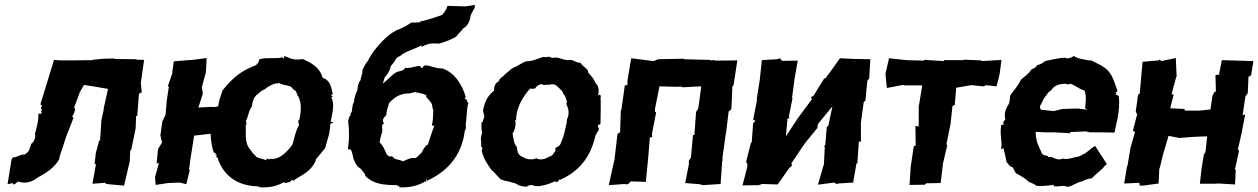

<svg xmlns="http://www.w3.org/2000/svg" viewBox="-20 -781 5334 814"><path d="M591 -527H590L559 -528L557 -530L467 -531L466 -533L420 -532L376 -528L372 -526L286 -525H239L209 -527L151 -338L158 -335L153 -322L158 -316L154 -308L157 -303C151 -294 148 -300 143 -300C143 -262 136 -244 128 -213C134 -203 124 -178 112 -171C106 -149 104 -138 85 -126C77 -127 64 -123 46 -115L35 -114L29 -105L12 0L35 -5C36 7 36 1 36 1C43 1 50 -5 51 -9C55 -1 52 -7 55 -12C88 0 117 -10 141 -29C171 -45 211 -69 231 -106C233 -126 245 -149 255 -185C264 -214 276 -239 292 -282C291 -282 286 -288 286 -287C288 -291 290 -295 294 -301C288 -303 286 -302 293 -298L299 -319L294 -324L318 -389L336 -421C370 -416 405 -410 438 -404L420 -323V-318L410 -272L404 -182L401 -188L386 -131L381 -84L387 -86L372 -2L426 -6L430 -1L506 6L529 -92L530 -96L532 -143L536 -145L555 -236L557 -290L562 -289L569 -383L581 -390L577 -429Z M821 -325 829 -350 840 -384 836 -412 853 -475 856 -535 804 -528 717 -521 710 -473 712 -474 691 -414H696L687 -355L682 -295L668 -265L660 -207L667 -177L650 -149L644 -87L654 -91L637 -29L640 3L692 -5L742 -7L770 0L785 -63L781 -60L789 -117L803 -206L873 -214C874 -185 878 -157 887 -132C887 -137 896 -131 895 -129C895 -129 888 -125 901 -124C889 -116 900 -117 893 -119C903 -115 902 -106 901 -117C923 -40 983 7 1072 9C1078 9 1070 1 1077 13C1081 10 1089 8 1079 13C1128 15 1149 9 1186 -9C1193 -1 1192 -5 1192 -5C1198 -7 1205 -11 1208 -8C1214 -15 1217 -18 1216 -16C1218 -21 1219 -20 1223 -14C1233 -23 1256 -35 1265 -41C1294 -58 1317 -87 1320 -107C1332 -119 1341 -133 1359 -154C1366 -185 1380 -214 1380 -256C1391 -260 1391 -259 1393 -262L1382 -265C1391 -309 1399 -343 1384 -369C1390 -365 1393 -380 1384 -375C1382 -380 1392 -380 1392 -388C1380 -387 1382 -386 1389 -385C1385 -421 1373 -444 1348 -451C1335 -497 1300 -514 1263 -531C1239 -526 1215 -529 1199 -539C1189 -540 1184 -534 1195 -544C1180 -540 1184 -545 1185 -532C1173 -539 1175 -542 1172 -536C1133 -532 1105 -538 1078 -529C1082 -525 1073 -522 1076 -514C1072 -517 1076 -510 1065 -508C1071 -518 1062 -517 1069 -506C1003 -483 963 -448 923 -397C914 -370 907 -349 905 -331C888 -325 892 -328 875 -328ZM1249 -273C1250 -277 1244 -267 1244 -269L1246 -261L1245 -259C1251 -252 1245 -251 1247 -249C1235 -230 1228 -198 1220 -168C1219 -170 1217 -165 1215 -161C1188 -128 1160 -102 1123 -108C1120 -101 1123 -103 1115 -109C1107 -107 1109 -104 1112 -101C1091 -109 1066 -111 1063 -121C1046 -135 1049 -139 1041 -146C1017 -175 1023 -207 1022 -254C1028 -249 1024 -261 1024 -261L1023 -269C1035 -293 1034 -312 1047 -328C1051 -351 1055 -371 1075 -384C1081 -391 1094 -400 1105 -404C1120 -418 1141 -426 1156 -429C1156 -421 1160 -423 1159 -431C1181 -418 1206 -420 1215 -412C1221 -404 1226 -401 1232 -396C1238 -395 1238 -377 1244 -374C1258 -347 1258 -315 1249 -273Z M1954 -249C1959 -278 1957 -315 1966 -346C1962 -349 1956 -346 1960 -343C1963 -359 1960 -355 1950 -364C1952 -363 1951 -366 1951 -371C1949 -363 1954 -370 1955 -369C1939 -424 1905 -476 1854 -491C1827 -490 1801 -504 1789 -503C1786 -506 1776 -504 1770 -492C1763 -493 1767 -496 1761 -501C1745 -503 1718 -489 1697 -494C1695 -482 1677 -480 1666 -477C1645 -469 1628 -445 1603 -427C1605 -436 1609 -444 1611 -453C1624 -467 1632 -482 1636 -496C1633 -501 1649 -511 1657 -529C1666 -543 1676 -540 1687 -552C1709 -566 1743 -575 1767 -589C1767 -586 1765 -580 1770 -584C1780 -585 1779 -591 1777 -587C1802 -599 1820 -598 1841 -596C1871 -605 1899 -615 1915 -627C1921 -637 1935 -647 1944 -661C1960 -668 1973 -691 1975 -713C1977 -724 1989 -739 1993 -750C1994 -762 1989 -755 1998 -761L1955 -754L1878 -756C1881 -756 1868 -751 1876 -754C1873 -739 1859 -722 1853 -717C1830 -709 1801 -699 1764 -690C1769 -701 1760 -691 1763 -687C1739 -684 1723 -687 1720 -683C1697 -667 1674 -657 1661 -653C1659 -649 1659 -654 1649 -645C1653 -643 1656 -650 1644 -643C1610 -621 1562 -569 1539 -522C1529 -509 1527 -506 1516 -483C1519 -472 1510 -455 1508 -440C1499 -433 1496 -409 1495 -399C1489 -386 1481 -365 1481 -349C1472 -339 1474 -310 1470 -305C1462 -294 1471 -296 1461 -286L1456 -268C1461 -230 1461 -190 1456 -158L1455 -149C1455 -147 1464 -147 1459 -147C1471 -157 1476 -117 1479 -107C1489 -81 1495 -75 1511 -64C1520 -50 1531 -43 1528 -36C1560 -2 1602 4 1666 4C1662 13 1666 9 1666 9C1672 5 1672 5 1673 13C1714 15 1747 8 1780 -10C1775 -15 1785 -14 1786 -6C1785 -13 1790 -10 1785 -21C1795 -17 1787 -16 1789 -14C1875 -53 1933 -117 1949 -215C1950 -225 1949 -226 1948 -221C1953 -224 1948 -224 1956 -238C1954 -233 1957 -246 1954 -249ZM1811 -250 1816 -248H1822C1809 -218 1804 -196 1794 -168C1786 -166 1776 -152 1767 -133C1757 -126 1752 -116 1742 -111C1721 -113 1710 -107 1689 -97C1664 -108 1657 -101 1642 -119C1624 -113 1624 -127 1620 -125C1612 -144 1602 -168 1590 -176C1590 -196 1601 -218 1601 -229C1599 -245 1601 -244 1599 -249L1608 -259C1601 -268 1600 -276 1618 -293C1617 -308 1626 -332 1630 -345C1658 -373 1679 -386 1722 -385C1717 -389 1727 -385 1738 -391C1748 -387 1764 -388 1787 -378C1785 -361 1795 -368 1802 -352C1816 -341 1811 -323 1817 -314C1816 -285 1816 -271 1811 -250Z M2033 -284C2031 -277 2028 -275 2027 -265L2021 -261C2021 -245 2021 -230 2024 -216C2013 -190 2024 -183 2019 -161C2022 -159 2026 -155 2025 -147C2027 -155 2027 -149 2022 -144C2028 -110 2047 -84 2064 -60C2078 -50 2082 -41 2102 -21C2105 -20 2125 -12 2136 -12C2152 -5 2168 -6 2176 3C2183 7 2210 13 2215 9C2221 4 2231 3 2238 4C2259 16 2307 0 2335 -13C2340 -4 2338 -10 2347 -12C2344 -15 2342 -18 2345 -10C2349 -20 2353 -17 2350 -21C2355 -21 2353 -15 2351 -17C2427 -50 2480 -105 2503 -200C2504 -213 2522 -229 2519 -237C2513 -244 2517 -243 2514 -249C2521 -252 2529 -259 2526 -260V-262C2526 -309 2528 -343 2526 -373C2526 -366 2529 -377 2529 -372C2525 -372 2529 -384 2516 -376C2520 -400 2519 -415 2505 -429C2494 -453 2489 -455 2474 -473C2474 -492 2452 -495 2441 -515C2419 -514 2411 -531 2388 -526C2361 -527 2350 -542 2318 -535C2322 -537 2304 -544 2296 -538C2281 -543 2270 -534 2263 -533C2244 -525 2226 -521 2210 -521C2191 -514 2174 -500 2153 -492C2142 -485 2139 -480 2120 -465C2117 -458 2099 -452 2094 -436C2079 -427 2075 -417 2074 -396C2048 -375 2037 -354 2029 -319C2025 -305 2034 -300 2033 -284ZM2164 -273C2167 -271 2164 -270 2168 -272C2168 -327 2201 -377 2228 -406C2243 -402 2236 -406 2249 -406C2257 -422 2279 -429 2285 -420C2300 -425 2300 -418 2318 -424C2338 -425 2345 -412 2363 -395C2367 -390 2364 -393 2368 -383C2378 -374 2380 -361 2384 -349C2384 -349 2378 -336 2383 -336C2392 -314 2394 -296 2384 -276L2383 -269V-263C2375 -228 2372 -206 2358 -175C2354 -163 2349 -161 2333 -153C2341 -143 2328 -143 2336 -144C2324 -126 2320 -118 2310 -118C2294 -107 2269 -100 2254 -110C2251 -110 2238 -104 2245 -107C2228 -103 2209 -107 2201 -113C2177 -122 2173 -136 2171 -158C2158 -173 2158 -189 2153 -215C2165 -233 2168 -256 2164 -273Z M3035 -1 3041 -87V-91L3043 -101V-113L3056 -207L3057 -215H3058L3069 -308L3078 -315L3081 -323L3085 -414L3090 -420L3106 -525L3010 -524L3008 -527L2994 -524L2991 -528L2990 -527L2877 -530L2883 -532L2774 -530H2771L2751 -522L2656 -534L2641 -445L2640 -437V-420L2629 -419L2616 -327L2614 -314L2612 -313L2609 -220L2598 -214L2586 -112V-107L2581 -87L2561 4L2629 -1L2637 1L2646 -3L2654 -12L2718 -10L2728 -111L2735 -198L2745 -200L2744 -214L2762 -306L2757 -307V-320L2776 -415L2850 -413L2867 -414L2875 -411L2953 -415L2941 -325L2939 -318L2931 -307L2924 -209L2918 -208L2909 -111L2908 -112L2900 -98L2901 -87L2885 -5L2946 0L2960 4Z M3665 -448 3670 -530 3604 -531 3541 -534C3522 -508 3503 -479 3483 -454V-451L3474 -448L3429 -375L3418 -369L3422 -360L3364 -282L3312 -203L3318 -271L3317 -276L3328 -282L3324 -285L3340 -365L3338 -367L3348 -443L3362 -524L3299 -523L3294 -525L3286 -534L3275 -530L3210 -526L3201 -442L3188 -360H3190L3173 -274L3183 -269L3173 -258L3167 -179L3163 -173L3143 -94L3147 -90L3149 -77L3128 5L3197 4L3211 -1L3277 1L3327 -70L3335 -75L3338 -86L3334 -87L3392 -173L3450 -244L3444 -239L3449 -257L3509 -330L3492 -249L3485 -242L3479 -167L3471 -157L3477 -160L3473 -84L3469 -72L3448 2L3516 -7L3529 0L3532 -3L3597 -7L3611 -88L3615 -89L3621 -180L3630 -181V-263V-261L3642 -349L3649 -354L3657 -438C3659 -441 3662 -445 3665 -448Z M4158 -420 4205 -415 4218 -467 4226 -527 4142 -522 4139 -525 4068 -528 4062 -526H3983L3981 -522L3902 -527L3901 -528L3896 -524L3824 -526L3749 -534L3734 -468L3735 -457L3740 -408L3808 -421L3814 -419H3890L3876 -334L3875 -335V-245L3861 -247L3862 -164L3854 -161L3842 -80L3841 -74L3836 3L3903 2L3899 3L3907 -4L3968 -5L3978 -89L3996 -165L3991 -171L3992 -167L4010 -256L4018 -331L4029 -337L4028 -340L4034 -409L4097 -420L4149 -415C4153 -415 4156 -416 4158 -420Z M4668 -84C4663 -77 4665 -76 4668 -82L4673 -85L4623 -162C4596 -147 4589 -132 4571 -127C4558 -115 4536 -115 4532 -113C4518 -109 4497 -104 4486 -109C4467 -99 4450 -111 4436 -116C4425 -116 4424 -112 4422 -120C4411 -121 4396 -125 4395 -136C4384 -163 4371 -178 4371 -222L4410 -220H4450L4517 -216V-221L4584 -224L4600 -220H4645L4705 -219L4718 -279C4724 -313 4727 -344 4723 -372C4724 -376 4712 -377 4719 -377C4718 -380 4718 -375 4710 -381C4715 -384 4714 -385 4709 -390C4712 -390 4719 -396 4718 -394C4709 -422 4697 -456 4687 -469C4672 -492 4656 -497 4648 -504C4627 -513 4609 -528 4595 -525C4577 -530 4551 -530 4532 -544C4528 -538 4506 -531 4502 -534C4495 -538 4486 -535 4477 -535C4456 -532 4442 -529 4411 -522C4407 -518 4386 -504 4378 -506C4369 -488 4351 -491 4349 -481C4334 -460 4313 -451 4306 -439C4296 -416 4275 -395 4266 -381C4258 -367 4265 -361 4257 -341C4244 -320 4236 -301 4242 -274C4232 -266 4231 -254 4237 -252H4225C4217 -210 4231 -181 4224 -148C4232 -153 4232 -152 4234 -153C4242 -122 4245 -108 4247 -95C4257 -85 4258 -75 4272 -73C4281 -62 4286 -42 4290 -45C4310 -34 4329 -24 4340 -11C4357 -4 4362 -2 4375 7C4401 9 4415 6 4448 3C4444 3 4454 16 4453 8C4465 13 4485 2 4505 11C4530 8 4542 -8 4568 -12C4577 -18 4595 -24 4609 -25C4632 -50 4654 -61 4668 -84ZM4580 -320 4583 -321 4589 -316 4549 -321 4484 -319 4447 -310 4393 -316C4383 -332 4394 -335 4400 -352C4401 -358 4419 -382 4420 -383C4426 -394 4429 -390 4438 -400C4448 -417 4467 -424 4491 -426C4503 -427 4505 -419 4515 -426C4534 -424 4552 -404 4578 -397C4587 -371 4583 -351 4580 -320Z M5216 1 5219 -62 5215 -64 5219 -77 5233 -142 5228 -147 5244 -217 5259 -296 5248 -292 5260 -372 5261 -374 5270 -386 5273 -455 5284 -462 5294 -522 5160 -526 5148 -464H5138L5133 -462L5135 -394L5128 -390L5120 -374L5112 -317L5064 -312H5003L5002 -319L4941 -322L4956 -380L4947 -382L4967 -456H4969L4968 -465L4965 -535L4904 -522L4897 -529L4893 -525L4824 -519L4812 -384L4805 -380L4795 -308L4801 -296L4783 -227L4792 -221L4773 -155L4760 -78L4758 -75L4746 -3L4810 -6L4812 6H4826L4892 -3L4895 -66H4896L4911 -126L4915 -142L4916 -143L4934 -205L4980 -196L5043 -201L5098 -203L5091 -140L5087 -127L5085 -132L5074 -66L5067 -2H5127L5146 -3Z"/></svg>

Font: Asimov Print
Style: DIt
Weight: 250
Width: 0
Designer: Google
Version: Version 2.000980: 2014